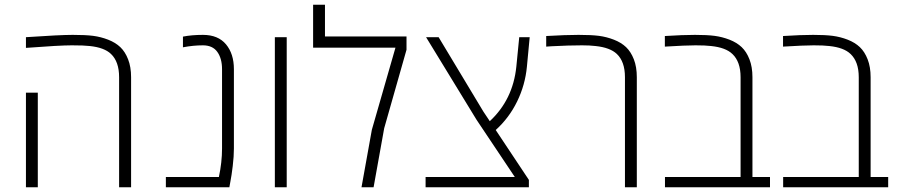

<svg xmlns="http://www.w3.org/2000/svg" viewBox="-20 -786 3768 806"><path d="M88.9 -629.9Q231.4 -639.6 285.4 -639.6Q339.4 -639.6 371.3 -635.5Q403.3 -631.3 434.1 -619.4Q464.8 -607.4 485.1 -588.1Q505.4 -568.8 517.8 -536.9Q530.3 -504.9 530.3 -461.9V0H480V-461.9Q480 -527.3 445.8 -559.6Q418 -586.4 356.9 -592.8Q332.5 -595.7 281.5 -595.7Q230.5 -595.7 88.9 -585ZM138.7 0H88.9V-397H138.7Z M832 -639.6Q895.5 -639.6 928.7 -599.9Q961.9 -560.1 961.9 -495.6V-162.6Q961.9 -129.4 957 -88.9Q952.1 -48.3 947.3 -24.4L942.9 0H676.3V-43H898.9Q912.1 -105 912.1 -162.6V-495.6Q912.1 -540.5 892.3 -568.1Q872.6 -595.7 831.8 -595.7Q791 -595.7 748 -587.4V-632.3Q784.7 -639.6 832 -639.6Z M1183.6 0H1133.8V-629.9H1183.6Z M1344.2 -632.8H1686.5V-577.1L1592.8 -247.6L1548.3 0H1497.6L1541 -241.2L1640.1 -585.9H1294.4V-766.1H1344.2Z M2200.2 0H1766.6V-43H2141.1L1980.5 -283.2L1768.6 -629.9H1821.3L2009.3 -317.4L2036.1 -277.3Q2133.3 -367.7 2147.5 -505.9L2159.7 -629.9H2203.6L2191.9 -505.9Q2184.6 -429.2 2150.9 -360.1Q2117.2 -291 2061 -240.2L2200.2 -30.8Z M2272.9 -634.8Q2355 -639.6 2408.7 -639.6Q2462.4 -639.6 2494.4 -635.5Q2526.4 -631.3 2557.1 -619.4Q2587.9 -607.4 2608.2 -588.1Q2628.4 -568.8 2640.9 -536.9Q2653.3 -504.9 2653.3 -461.9V0H2603.5V-461.9Q2603.5 -527.3 2569.3 -559.6Q2541 -586.4 2480 -592.8Q2455.6 -595.7 2423.3 -595.7Q2368.7 -595.7 2294.9 -591.8L2272.9 -590.3Z M2771 -634.8Q2847.2 -639.6 2897.5 -639.6Q2947.8 -639.6 2979.7 -635.5Q3011.7 -631.3 3042.5 -619.4Q3073.2 -607.4 3093.5 -588.1Q3113.8 -568.8 3126.2 -536.9Q3138.7 -504.9 3138.7 -461.9V-43H3212.4V0H2771.5V-43H3088.9V-461.9Q3088.9 -527.3 3054.2 -559.6Q3026.4 -586.4 2965.3 -592.8Q2940.9 -595.7 2899.9 -595.7Q2858.9 -595.7 2771 -590.3Z M3267.1 -634.8Q3343.3 -639.6 3393.6 -639.6Q3443.8 -639.6 3475.8 -635.5Q3507.8 -631.3 3538.6 -619.4Q3569.3 -607.4 3589.6 -588.1Q3609.9 -568.8 3622.3 -536.9Q3634.8 -504.9 3634.8 -461.9V-43H3708.5V0H3267.6V-43H3585V-461.9Q3585 -527.3 3550.3 -559.6Q3522.5 -586.4 3461.4 -592.8Q3437 -595.7 3396 -595.7Q3355 -595.7 3267.1 -590.3Z"/></svg>

Font: Open Sans Hebrew Light
Style: Regular
Weight: 300
Foundry: Ascender Corporation, Yanek Iontef
Version: Version 2.001;PS 002.001;hotconv 1.0.70;makeotf.lib2.5.58329